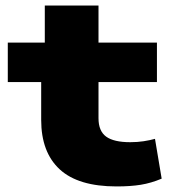

<svg xmlns="http://www.w3.org/2000/svg" viewBox="-20 -659 616 690"><path d="M399 11Q261 11 194.5 -50.5Q128 -112 128 -228V-364H8V-506H141V-639H334V-506H544V-364H334V-234Q334 -188 361.5 -168Q389 -148 448 -148Q474 -148 496.5 -151.5Q519 -155 537 -160L561 -17Q523 -1 486 5Q449 11 399 11Z"/></svg>

Font: Nunito Sans 7pt Expanded Black
Style: Regular
Weight: 900
Width: 7
Designer: Vernon Adams
Foundry: Vernon Adams
Version: Version 3.101;gftools[0.9.27]